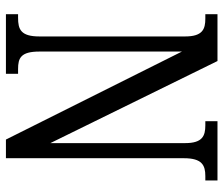

<svg xmlns="http://www.w3.org/2000/svg" viewBox="-73 -681 754 648"><g transform="rotate(90 304.0 -357.0)"><path d="M28 0H229V-41H213C176 -41 154 -50 154 -113V-594L451 0H514V-601C514 -662 538 -673 574 -673H589V-714H389V-673H403C439 -673 463 -663 463 -605V-150L186 -714H28V-673H43C78 -673 103 -664 103 -605V-113C103 -50 79 -41 40 -41H28Z"/></g></svg>

Font: Noto Serif Armenian ExtraCondensed
Style: Regular
Weight: 400
Width: 2
Designer: Monotype Design Team
Foundry: Monotype Imaging Inc.
Version: Version 2.008